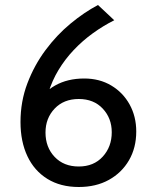

<svg xmlns="http://www.w3.org/2000/svg" viewBox="-20 -734 608 768"><path d="M295 14Q222 14 169.5 -18.5Q117 -51 89.5 -109.5Q62 -168 62 -246Q62 -328 89.5 -400.5Q117 -473 162 -533.5Q207 -594 262 -639.5Q317 -685 372 -714L437 -653Q393 -631 351.5 -601Q310 -571 275 -534Q240 -497 214 -454Q188 -411 173.5 -362.5Q159 -314 159 -262L127 -316Q151 -364 200.5 -392Q250 -420 317 -420Q378 -420 425 -392Q472 -364 498.5 -316Q525 -268 525 -208Q525 -143 496 -93Q467 -43 415.5 -14.5Q364 14 295 14ZM295 -68Q355 -68 391 -107.5Q427 -147 427 -205Q427 -261 391 -299.5Q355 -338 295 -338Q235 -338 198.5 -299.5Q162 -261 162 -204Q162 -145 198.5 -106.5Q235 -68 295 -68Z"/></svg>

Font: Cabin VF Beta
Style: Regular
Weight: 400
Designer: Pablo Impallari
Foundry: Pablo Impallari. http://www.impallari.com Igino Marini. http://www.ikern.com
Version: Version 2.200